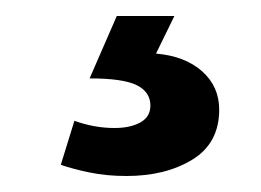

<svg xmlns="http://www.w3.org/2000/svg" viewBox="-20 -20 326 240"><path d="M126 0H198L175 47Q211 50 232.5 69Q254 88 254 117Q254 159 220.5 179.5Q187 200 138 200Q113 200 91.5 195.5Q70 191 56 186L73 131Q98 140 123 140Q143 140 155.5 133Q168 126 168 112Q168 95 151 86.5Q134 78 92 78Z"/></svg>

Font: Mukta Mahee
Style: Bold
Weight: 700
Designer: Shuchita Grover, Noopur Datye, Girish Dalvi, Yashodeep Gholap
Foundry: Ek Type
Version: Version 2.538;PS 1.000;hotconv 16.6.51;makeotf.lib2.5.65220;